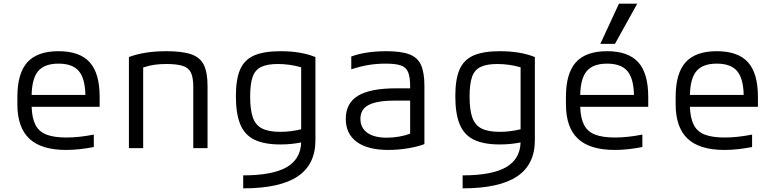

<svg xmlns="http://www.w3.org/2000/svg" viewBox="-20 -810 4240 1050"><path d="M342 10Q206 10 140.5 -51.5Q75 -113 75 -240V-280Q75 -409 129.5 -469.5Q184 -530 300 -530Q416 -530 470.5 -469.5Q525 -409 525 -280V-226H153Q155 -164 174 -127Q193 -90 234 -74Q275 -58 343 -58Q412 -58 493 -74V-6Q458 1 419 5.5Q380 10 342 10ZM153 -291H447Q445 -382 410.5 -422Q376 -462 300 -462Q224 -462 189.5 -422Q155 -382 153 -291Z M685 -498Q769 -530 890 -530Q977 -530 1026 -513Q1075 -496 1095 -454.5Q1115 -413 1115 -340V0H1037V-336Q1037 -385 1024.5 -412Q1012 -439 980 -449.5Q948 -460 890 -460Q854 -460 825.5 -456Q797 -452 763 -441V0H685Z M1310 149Q1469 149 1546.5 105Q1624 61 1627 -31Q1602 -26 1573.5 -23Q1545 -20 1513 -20Q1425 -20 1371.5 -46Q1318 -72 1294 -130Q1270 -188 1270 -284Q1270 -376 1293 -429.5Q1316 -483 1369.5 -506.5Q1423 -530 1514 -530Q1626 -530 1705 -498V-43Q1705 90 1607.5 155Q1510 220 1310 220ZM1627 -103V-442Q1564 -460 1500 -460Q1442 -460 1408.5 -444Q1375 -428 1361.5 -389.5Q1348 -351 1348 -282Q1348 -209 1363 -167Q1378 -125 1414 -107Q1450 -89 1512 -89Q1542 -89 1569.5 -92.5Q1597 -96 1627 -103Z M2104 10Q1991 10 1931 -34Q1871 -78 1871 -160Q1871 -246 1938 -286.5Q2005 -327 2146 -327H2223V-338Q2223 -388 2212 -415Q2201 -442 2172.5 -452Q2144 -462 2090 -462Q2041 -462 1997.5 -455Q1954 -448 1901 -431V-501Q1980 -530 2093 -530Q2173 -530 2218.5 -513Q2264 -496 2282.5 -454.5Q2301 -413 2301 -340V-22Q2265 -8 2211 1Q2157 10 2104 10ZM2223 -260H2143Q2043 -260 1997 -236.5Q1951 -213 1951 -160Q1951 -111 1988.5 -84Q2026 -57 2096 -57Q2129 -57 2163 -63Q2197 -69 2223 -79Z M2510 149Q2669 149 2746.5 105Q2824 61 2827 -31Q2802 -26 2773.5 -23Q2745 -20 2713 -20Q2625 -20 2571.5 -46Q2518 -72 2494 -130Q2470 -188 2470 -284Q2470 -376 2493 -429.5Q2516 -483 2569.5 -506.5Q2623 -530 2714 -530Q2826 -530 2905 -498V-43Q2905 90 2807.5 155Q2710 220 2510 220ZM2827 -103V-442Q2764 -460 2700 -460Q2642 -460 2608.5 -444Q2575 -428 2561.5 -389.5Q2548 -351 2548 -282Q2548 -209 2563 -167Q2578 -125 2614 -107Q2650 -89 2712 -89Q2742 -89 2769.5 -92.5Q2797 -96 2827 -103Z M3342 10Q3206 10 3140.5 -51.5Q3075 -113 3075 -240V-280Q3075 -409 3129.5 -469.5Q3184 -530 3300 -530Q3416 -530 3470.5 -469.5Q3525 -409 3525 -280V-226H3153Q3155 -164 3174 -127Q3193 -90 3234 -74Q3275 -58 3343 -58Q3412 -58 3493 -74V-6Q3458 1 3419 5.5Q3380 10 3342 10ZM3153 -291H3447Q3445 -382 3410.5 -422Q3376 -462 3300 -462Q3224 -462 3189.5 -422Q3155 -382 3153 -291ZM3343 -570H3263L3365 -790H3465Z M3942 10Q3806 10 3740.5 -51.5Q3675 -113 3675 -240V-280Q3675 -409 3729.5 -469.5Q3784 -530 3900 -530Q4016 -530 4070.5 -469.5Q4125 -409 4125 -280V-226H3753Q3755 -164 3774 -127Q3793 -90 3834 -74Q3875 -58 3943 -58Q4012 -58 4093 -74V-6Q4058 1 4019 5.5Q3980 10 3942 10ZM3753 -291H4047Q4045 -382 4010.5 -422Q3976 -462 3900 -462Q3824 -462 3789.5 -422Q3755 -382 3753 -291Z"/></svg>

Font: M PLUS Code Latin 60
Style: Regular
Weight: 400
Width: 7
Monospace: yes
Designer: Coji Morishita
Foundry: UNDERFOREST DESIGN
Version: Version 1.005; ttfautohint (v1.8.3)